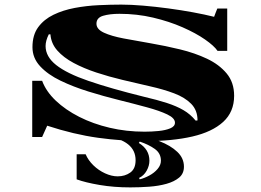

<svg xmlns="http://www.w3.org/2000/svg" viewBox="-20 -591 1132 834"><path d="M612 22Q511 22 406 7.5Q301 -7 185 -45L163 4H120V-240H163Q180 -194 222 -154Q264 -114 324 -83.5Q384 -53 456.5 -36Q529 -19 608 -19Q639 -19 669 -22Q699 -25 719.5 -33.5Q740 -42 740 -58Q740 -78 706.5 -94Q673 -110 618 -125Q563 -140 496.5 -156.5Q430 -173 364 -193.5Q298 -214 243 -240.5Q188 -267 154.5 -303Q121 -339 121 -386Q121 -439 146 -473Q171 -507 212.5 -527Q254 -547 304.5 -556.5Q355 -566 408 -568.5Q461 -571 507 -571Q549 -571 602 -566.5Q655 -562 711 -554.5Q767 -547 818.5 -537.5Q870 -528 910 -518Q913 -527 917 -536.5Q921 -546 924 -554H967V-370H925Q910 -392 870.5 -419.5Q831 -447 773 -472.5Q715 -498 645 -514.5Q575 -531 499 -531Q457 -531 428 -522.5Q399 -514 399 -488Q399 -464 431.5 -449Q464 -434 517 -424Q570 -414 634 -403Q698 -392 762 -376.5Q826 -361 879 -336Q932 -311 964.5 -272Q997 -233 997 -175Q997 -105 949.5 -61.5Q902 -18 815.5 2Q729 22 612 22ZM830 -67 838 -68Q838 -112 810.5 -140Q783 -168 736.5 -185.5Q690 -203 632 -216Q574 -229 512 -244Q453 -258 398.5 -276Q344 -294 300 -317.5Q256 -341 229 -371.5Q202 -402 199 -442H192Q178 -414 178 -391Q178 -345 224 -308.5Q270 -272 364.5 -239.5Q459 -207 604 -171Q664 -157 705.5 -143.5Q747 -130 777 -112.5Q807 -95 830 -67ZM546 223Q475 223 413 212.5Q351 202 313 188V79H352Q363 105 385.5 127Q408 149 436.5 162Q465 175 491 175Q523 175 546 158.5Q569 142 569 105Q569 19 438 0V-16Q502 -16 562.5 -6.5Q623 3 672 22Q721 41 750 68.5Q779 96 779 133Q779 163 758 180.5Q737 198 703 207.5Q669 217 628 220Q587 223 546 223ZM587 188Q607 183 628.5 171.5Q650 160 664.5 143Q679 126 679 107Q679 75 652.5 56Q626 37 587 24L583 30Q629 58 629 107Q629 129 617 150.5Q605 172 584 182Z"/></svg>

Font: Diplomata
Style: Regular
Weight: 400
Designer: Eduardo Rodriguez Tunni
Foundry: Eduardo Rodriguez Tunni
Version: Version 1.002; ttfautohint (v1.8.4.7-5d5b);gftools[0.9.23]